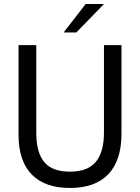

<svg xmlns="http://www.w3.org/2000/svg" viewBox="-20 -921 696 953"><path d="M72 -252V-697H160V-262Q160 -165 199.2 -117Q238.5 -69 327 -69Q415 -69 455.5 -117.5Q496 -166 496 -263V-697H583V-257Q583 -125 517.8 -56.5Q452.5 12 327 12Q202.5 12 137.2 -55.2Q72 -122.5 72 -252ZM405 -901H496L359 -760H296Z"/></svg>

Font: HK Grotesk
Style: Regular
Weight: 400
Designer: Alfredo Marco Pradil
Foundry: Hanken Design Co.
Version: Version 3.001